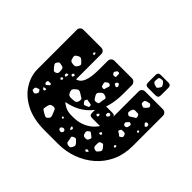

<svg xmlns="http://www.w3.org/2000/svg" viewBox="-163 -913 1131 1131"><g transform="rotate(45 402.5 -347.5)"><path d="M398 -164Q442 -164 479 -182Q516 -200 538.5 -230.5Q561 -261 561 -298V-545Q561 -556 569 -563.5Q577 -571 588 -571H737Q748 -571 756 -563Q764 -555 764 -544V-293Q764 -223 738.5 -167Q713 -111 668 -71.5Q623 -32 565.5 -11Q508 10 443 10H333Q238 10 174.5 -23Q111 -56 79 -108Q47 -160 47 -217V-544Q47 -555 55 -563Q63 -571 74 -571H223Q234 -571 242 -563.5Q250 -556 250 -545V-335V-334Q278 -340 291.5 -373Q305 -406 305 -471V-542Q305 -555 313 -563Q321 -571 332 -571H480Q491 -571 499 -562Q507 -553 507 -542V-471Q507 -347 451 -279Q395 -211 300 -195Q333 -164 380 -164ZM401 -540Q395 -542 391.5 -540.5Q388 -539 384 -534Q380 -528 378 -524.5Q376 -521 380 -515Q384 -508 388 -506.5Q392 -505 400 -507Q407 -508 406.5 -512.5Q406 -517 406 -524Q406 -531 406 -534.5Q406 -538 401 -540ZM669 -532Q663 -541 657 -540.5Q651 -540 641 -537Q632 -535 628 -532Q624 -529 623 -520Q622 -510 625.5 -506Q629 -502 638 -499Q646 -495 650 -497.5Q654 -500 660 -506Q666 -514 670 -519Q674 -524 669 -532ZM225 -518 219 -527 211 -518 215 -510 224 -509ZM453 -485Q450 -490 448 -492.5Q446 -495 441 -494Q432 -492 430 -482Q429 -477 431.5 -475Q434 -473 439 -471Q443 -469 446 -468Q449 -467 452 -471Q457 -476 453 -485ZM413 -451Q406 -456 402 -455Q398 -454 391 -449Q384 -445 382 -441.5Q380 -438 382 -430Q384 -420 386 -414.5Q388 -409 399 -408Q409 -408 409.5 -414Q410 -420 414 -430Q417 -437 418 -441.5Q419 -446 413 -451ZM742 -436Q742 -441 741.5 -444Q741 -447 736 -448Q730 -450 726.5 -450Q723 -450 720 -444Q716 -440 718.5 -437.5Q721 -435 725 -430Q728 -427 730 -425Q732 -423 736 -425Q742 -427 742 -436ZM661 -435Q658 -448 650 -449Q642 -450 628 -450Q618 -450 614.5 -445.5Q611 -441 608 -432Q605 -422 605 -416.5Q605 -411 613 -405Q621 -399 626 -401.5Q631 -404 639 -409Q649 -417 657 -420Q665 -423 661 -435ZM192 -435Q184 -442 178.5 -443.5Q173 -445 164 -440Q153 -434 148 -429Q143 -424 146 -412Q148 -398 153 -392Q158 -386 172 -384Q187 -382 193.5 -386Q200 -390 207 -404Q212 -415 206.5 -420.5Q201 -426 192 -435ZM442 -385Q428 -391 420 -388Q412 -385 402 -374Q393 -364 395 -356.5Q397 -349 404 -338Q410 -327 415.5 -324Q421 -321 433 -324Q444 -326 445.5 -332Q447 -338 448 -349Q449 -362 452 -370.5Q455 -379 442 -385ZM731 -379 723 -382 718 -373 726 -367 733 -372ZM661 -376Q654 -381 650 -377.5Q646 -374 640 -367Q631 -359 637 -349Q640 -343 643.5 -342Q647 -341 653 -342Q663 -344 665 -354Q666 -362 667.5 -367.5Q669 -373 661 -376ZM230 -342 219 -350 212 -342V-332L224 -330ZM150 -310Q149 -321 145.5 -325.5Q142 -330 131 -332Q119 -335 113 -334.5Q107 -334 100 -323Q94 -314 97 -308Q100 -302 107 -293Q116 -283 121 -278Q126 -273 137 -277Q149 -282 150 -289.5Q151 -297 150 -310ZM198 -323 185 -319 183 -308 192 -299 200 -310ZM684 -301Q681 -310 677 -312Q673 -314 664 -314Q655 -314 650 -312.5Q645 -311 642 -302Q639 -294 644 -292Q649 -290 656 -285Q662 -280 665.5 -277Q669 -274 675 -279Q683 -284 685 -288Q687 -292 684 -301ZM328 -292Q316 -300 309 -300.5Q302 -301 292 -293Q280 -283 276.5 -276Q273 -269 278 -255Q284 -241 291.5 -237.5Q299 -234 314 -235Q331 -236 340 -238Q349 -240 354 -257Q358 -273 350 -278Q342 -283 328 -292ZM400 -293Q391 -294 386 -296Q381 -298 377 -290Q372 -282 374.5 -277.5Q377 -273 383 -266Q388 -260 392 -261Q396 -262 403 -265Q411 -269 416 -271Q421 -273 420 -282Q419 -290 413.5 -290.5Q408 -291 400 -293ZM193 -285H183L178 -275L188 -268L195 -276ZM698 -220 691 -227 684 -219 688 -209 697 -211ZM588 -213 579 -221 572 -215 569 -206 581 -203ZM166 -206Q164 -212 160.5 -211.5Q157 -211 152 -211Q146 -211 142.5 -211Q139 -211 138 -205Q136 -198 136.5 -194.5Q137 -191 142 -187Q148 -183 150.5 -186.5Q153 -190 158 -194Q162 -197 165 -199Q168 -201 166 -206ZM648 -159Q640 -169 635.5 -174Q631 -179 620 -175Q608 -171 607 -164.5Q606 -158 606 -146Q606 -134 608.5 -128.5Q611 -123 622 -119Q633 -116 637.5 -120Q642 -124 649 -133Q655 -141 654.5 -146Q654 -151 648 -159ZM545 -165Q537 -170 532.5 -174Q528 -178 521 -172Q512 -166 510 -160.5Q508 -155 511 -145Q514 -134 519 -130.5Q524 -127 535 -127Q545 -127 549 -130.5Q553 -134 557 -145Q560 -153 556 -156Q552 -159 545 -165ZM169 -166 157 -170 146 -163 155 -155 164 -154ZM144 -134Q140 -141 135 -139Q130 -137 122 -134Q113 -132 113 -122Q113 -115 113 -111Q113 -107 120 -105Q128 -102 132.5 -102Q137 -102 143 -109Q148 -117 149 -121.5Q150 -126 144 -134ZM361 -122 354 -126 347 -122 350 -115 359 -113ZM297 -93Q291 -108 287 -118Q283 -128 266 -126Q249 -124 245 -114.5Q241 -105 238 -88Q235 -75 241.5 -71Q248 -67 259 -60Q270 -54 277 -51Q284 -48 293 -56Q303 -66 303 -73Q303 -80 297 -93ZM441 -118 428 -122 429 -109 436 -98 443 -109ZM604 -86 591 -90 581 -83 587 -73 597 -76ZM516 -67Q506 -78 499.5 -84Q493 -90 480 -83Q467 -78 470 -69Q473 -60 475 -46Q476 -37 479 -32.5Q482 -28 492 -26Q502 -24 507 -26Q512 -28 517 -37Q522 -47 522.5 -53Q523 -59 516 -67ZM412 -75Q404 -82 396 -77Q390 -74 387.5 -71.5Q385 -69 386 -62Q388 -55 391 -53.5Q394 -52 401 -51Q410 -50 415 -60Q419 -68 412 -75ZM478 -239Q456 -239 456 -261V-324Q456 -346 478 -346H541Q563 -346 563 -324V-261Q563 -239 541 -239ZM541 -327Q537 -334 530 -332Q522 -330 521 -322Q521 -316 521 -313Q521 -310 527 -308Q532 -306 534 -308Q536 -310 540 -314Q545 -321 541 -327ZM492 -288 483 -281 481 -271 493 -267 498 -277ZM585 -598Q563 -598 563 -620V-683Q563 -705 585 -705H648Q670 -705 670 -683V-620Q670 -598 648 -598ZM633 -673Q626 -684 620 -688Q614 -692 600 -689Q588 -686 587.5 -678.5Q587 -671 586 -658Q586 -649 589.5 -646Q593 -643 602 -639Q611 -636 616.5 -635Q622 -634 628 -642Q635 -651 637.5 -657Q640 -663 633 -673Z"/></g></svg>

Font: Rubik Moonrocks
Style: Regular
Weight: 400
Designer: Hubert and Fischer, NaN
Foundry: Hubert and Fischer, NaN
Version: Version 2.200